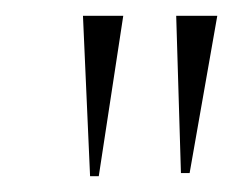

<svg xmlns="http://www.w3.org/2000/svg" viewBox="-20 -713 301 243"><path d="M209 -494 203 -693H255L220 -494ZM94 -490 85 -693H136L105 -490Z"/></svg>

Font: Ancizar Serif Light
Style: Italic
Weight: 300
Italic angle: -4°
Designer: Cesar Puertas, Viviana Monsalve, Julian Moncada, Julian Prieto, Jose Castro, Felipe Aragon, Mariel Hernandez, Sara Alarc
Version: Version 8.100